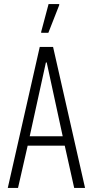

<svg xmlns="http://www.w3.org/2000/svg" viewBox="-20 -917 453 937"><path d="M18 0 174 -688H239L395 0H342L296 -206H115L68 0ZM125 -252H286L208 -612H204ZM181 -757V-762L217 -897H269V-892L216 -757Z"/></svg>

Font: Saira ExtraCondensed Light
Style: Regular
Weight: 300
Width: 2
Designer: Hector Gatti with collaboration of the Omnibus-Type team
Foundry: Omnibus-Type
Version: Version 1.101